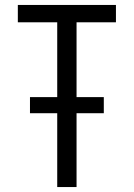

<svg xmlns="http://www.w3.org/2000/svg" viewBox="-20 -755 540 775"><path d="M211 0V-298H101V-363H211V-665H52V-735H448V-665H289V-363H399V-298H289V0Z"/></svg>

Font: Zed Mono
Style: Regular
Weight: 400
Monospace: yes
Designer: Belleve Invis
Foundry: Belleve Invis
Version: Version 1.0.0; ttfautohint (v1.8.4)